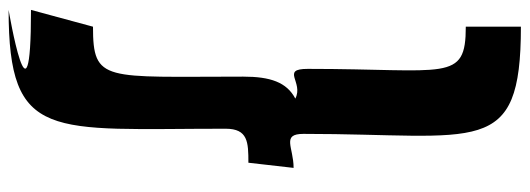

<svg xmlns="http://www.w3.org/2000/svg" viewBox="-412 -489 1230 446"><g transform="rotate(90 203.0 -266.0)"><path d="M3 277C310 277 3 329 3 329C310 329 279 232 279 -175C279 -227 310 -228 358 -228L370 -333C322 -333 291 -304 291 -356C291 -763 349 -861 42 -861V-733C172 -733 140 -689 140 -366C140 -302 171 -357 209 -337C171 -317 158 -279 158 -216C158 107 172 133 42 133Z"/></g></svg>

Font: Chaingun
Style: Regular
Weight: 400
Version: Version 0.91